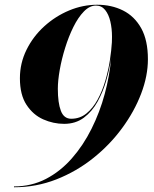

<svg xmlns="http://www.w3.org/2000/svg" viewBox="-20 -780 650 810"><path d="M64 -450Q64 -513.5 91.8 -569.8Q119.5 -626 166.5 -668.8Q213.5 -711.5 271.5 -735.8Q329.5 -760 390 -760Q450.5 -760 499 -735.8Q547.5 -711.5 575.8 -660.8Q604 -610 604 -530Q604 -460 575.5 -385Q547 -310 495.2 -239.5Q443.5 -169 373 -112.8Q302.5 -56.5 217.8 -23.2Q133 10 39 10V6.5Q112.5 6.5 173.8 -25.2Q235 -57 283.2 -112Q331.5 -167 366.2 -236.8Q401 -306.5 421.8 -383.5Q442.5 -460.5 449 -535.5Q442.5 -490.5 428.8 -442Q415 -393.5 391.8 -351.5Q368.5 -309.5 333.8 -283.5Q299 -257.5 250.5 -257.5Q205 -257.5 162.2 -276.5Q119.5 -295.5 91.8 -337.8Q64 -380 64 -450ZM224 -405.5Q224 -346 236.8 -312.5Q249.5 -279 280.5 -279Q317 -279 344.5 -301.2Q372 -323.5 391.8 -359.8Q411.5 -396 424.2 -439.2Q437 -482.5 443.5 -525Q450 -567.5 452 -601.5L452.5 -625Q452.5 -659.5 445.5 -689.5Q438.5 -719.5 423.5 -738Q408.5 -756.5 385 -756.5Q358 -756.5 333.8 -731.5Q309.5 -706.5 289.5 -666Q269.5 -625.5 254.8 -578Q240 -530.5 232 -485Q224 -439.5 224 -405.5Z"/></svg>

Font: Bodoni* 48pt
Style: Bold Italic
Weight: 700
Italic angle: -13°
Version: Version 2.3